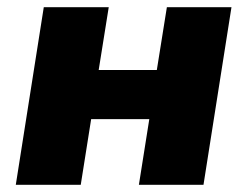

<svg xmlns="http://www.w3.org/2000/svg" viewBox="-20 -515 690 535"><path d="M24 0 102 -495H283L255 -320H417L445 -495H625L547 0H367L396 -183H234L205 0Z"/></svg>

Font: Nunito Sans 11pt Black
Style: Italic
Weight: 900
Italic angle: -9°
Version: Version 3.101;gftools[0.9.27]